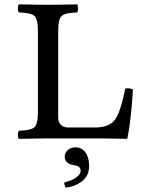

<svg xmlns="http://www.w3.org/2000/svg" viewBox="-20 -635 680 881"><path d="M197 0Q116 1 67 2Q62 -2 62 -16Q62 -30 67 -35Q122 -37 138 -51Q154 -65 154 -122V-491Q154 -548 138 -562Q122 -576 67 -578Q62 -582 62 -596Q62 -610 67 -615Q149 -613 202 -613Q254 -613 334 -615Q338 -610 338 -596Q338 -582 334 -578Q279 -576 263 -562Q247 -548 247 -491V-96Q247 -74 259.5 -62Q272 -50 294 -50H414Q481 -50 507 -85Q533 -120 555 -229Q573 -232 590 -225Q582 -85 564 2Q472 0 445 0ZM327 41Q355 41 372 64.5Q389 88 389 127Q389 169 359.5 194Q330 219 283 226Q275 218 275 202Q310 194 330 179Q350 164 350 149Q350 126 319 123Q277 116 277 84Q277 66 291 53.5Q305 41 327 41Z"/></svg>

Font: Linux Libertine Mono O
Style: Mono
Weight: 400
Designer: Philipp H. Poll
Foundry: Philipp H. Poll
Version: Version 5.1.7